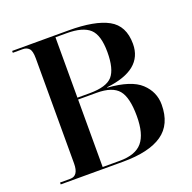

<svg xmlns="http://www.w3.org/2000/svg" viewBox="-126 -840 963 965"><g transform="rotate(-20 355.0 -357.0)"><path d="M38 0H371Q511 0 581.5 -49Q652 -98 652 -204Q652 -272 600.5 -320Q549 -368 424 -377V-379Q621 -401 621 -540Q621 -637 550.5 -675.5Q480 -714 340 -714H38V-704H92Q112 -704 124.5 -691Q137 -678 137 -638V-76Q137 -10 93 -10H38ZM266 -381V-704H326Q412 -704 449 -670Q486 -636 486 -545Q486 -455 454 -418Q422 -381 331 -381ZM266 -10V-371H365Q449 -371 482 -331.5Q515 -292 515 -192Q515 -97 478.5 -53.5Q442 -10 358 -10Z"/></g></svg>

Font: Noto Serif Display Semi
Style: Regular
Weight: 600
Designer: Monotype Design Team
Foundry: Monotype Imaging Inc.
Version: Version 1.900